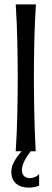

<svg xmlns="http://www.w3.org/2000/svg" viewBox="-20 -691 236 877"><path d="M144 -670.9Q141.1 -629.4 139.4 -585.9Q137.7 -542.5 136.7 -499.5Q135.7 -456.5 135.3 -415Q134.8 -373.5 134.8 -335.9Q134.8 -298.3 135.3 -256.8Q135.7 -215.3 136.7 -172.1Q137.7 -128.9 139.2 -85.2Q140.6 -41.5 143.1 0H120.1Q112.8 9.8 105.7 20Q98.6 30.3 93 41.3Q87.4 52.2 83.7 63.5Q80.1 74.7 80.1 85.9Q80.1 104 90.3 113.3Q100.6 122.6 116.2 122.6Q128.9 122.6 140.4 117.4Q151.9 112.3 158.7 103.5V157.2Q148.9 161.1 137.2 163.6Q125.5 166 108.9 166Q94.7 166 80.8 162.1Q66.9 158.2 55.9 149.7Q44.9 141.1 38.3 127.4Q31.7 113.8 31.7 94.2Q31.7 70.3 45.4 45.9Q59.1 21.5 78.6 0H51.8Q54.7 -41.5 56.4 -85.2Q58.1 -128.9 59.1 -172.1Q60.1 -215.3 60.5 -256.8Q61 -298.3 61 -335.9Q61 -373.5 60.5 -415Q60.1 -456.5 59.1 -499.5Q58.1 -542.5 56.4 -585.9Q54.7 -629.4 51.8 -670.9Z"/></svg>

Font: Crushed
Style: Regular
Weight: 400
Width: 3
Designer: Astigmatic (AOETI)
Foundry: Astigmatic (AOETI)
Version: Version 001.001